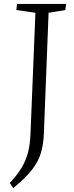

<svg xmlns="http://www.w3.org/2000/svg" viewBox="-20 -730 377 976"><path d="M160 -665 63 -679 67 -710H316L312 -679L227 -665L203 -51Q201 5 187.5 49Q174 93 141 135Q108 177 47 226L30 200Q67 160 89.5 123Q112 86 122.5 44.5Q133 3 135 -50Z"/></svg>

Font: Literata 36pt Light
Style: Italic
Weight: 300
Italic angle: -2°
Designer: Latin by Veronika Burian and Jose Scaglione. Greek by Irene Vlachou. Cyrillic by Vera Evstafieva
Foundry: TypeTogether
Version: Version 3.002